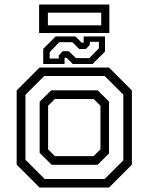

<svg xmlns="http://www.w3.org/2000/svg" viewBox="-20 -844 668 864"><path d="M158 0 55 -103V-437L158 -540H470.5L573.5 -437V-103L470.5 0ZM181 -38.5H451L535 -122.5V-418L451 -502H179L94.5 -417.5V-125ZM212.5 -102.5 158.5 -156V-386.5L210.5 -437.5H419.5L470.5 -387V-153.5L419.5 -102.5ZM227 -141.5H401.5L432 -172V-368L401.5 -398.5H227L196.5 -368V-172ZM174.5 -556V-624L230.5 -680H319.5L347.5 -652H356.5V-680H452.5V-612L396.5 -556H307.5L279.5 -584H270.5V-556ZM203.5 -580.5H244.5V-594.5L262 -613.5H290L321.5 -582.5H382L425 -627V-656H384V-642L366.5 -623.5H336.5L305.5 -654H246.5L203.5 -609.5ZM156 -695.5V-823.5H472V-695.5ZM195.5 -730H435.5V-787H195.5Z"/></svg>

Font: Tourney Thin
Style: Regular
Weight: 400
Version: Version 1.015